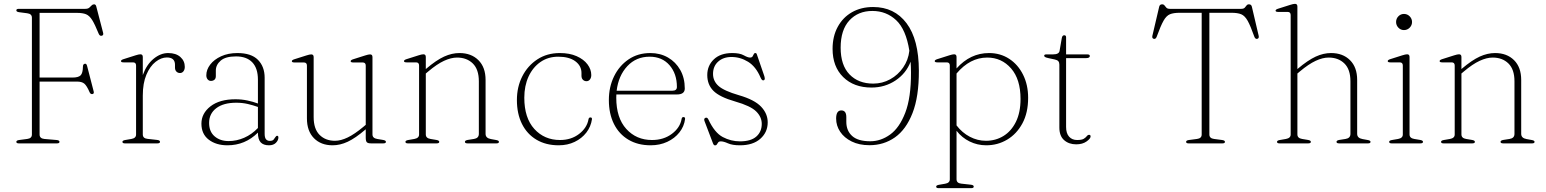

<svg xmlns="http://www.w3.org/2000/svg" viewBox="-20 -746 8045 999"><path d="M423.5 -700Q437.5 -700 444.5 -706Q451.5 -712 456.8 -717.8Q462 -723.5 469.5 -723.5Q478.5 -723.5 481 -712L516.5 -575.5Q520 -562.5 509.5 -560Q499 -557.5 493.5 -570.5Q474 -618.5 459.8 -641.5Q445.5 -664.5 427.8 -671.8Q410 -679 380.5 -679H186V-342.5H357.5Q388 -342.5 399.5 -354Q411 -365.5 411.5 -399Q411.5 -411.5 420 -414Q429.5 -417 433 -403.5L467.5 -270Q470.5 -258.5 461 -256.5Q451.5 -255 446.5 -265.5Q431.5 -300.5 418.5 -311Q405.5 -321.5 381 -321.5H186V-46Q186 -25.5 210.5 -23L275 -17.5Q289.5 -16 289.5 -8Q289.5 0 277 0H77.5Q65 0 65 -8Q65 -15.5 79.5 -17.5L121.5 -23Q146 -26 146 -46V-654Q146 -674 121.5 -677L79.5 -682.5Q65 -684.5 65 -692Q65 -700 77.5 -700Z M723 -449.5V-355.5Q742.5 -410 779 -440Q815.5 -470 855 -470Q895.5 -470 918.5 -449.5Q941.5 -429 941.5 -398Q941.5 -384 934.5 -375Q927.5 -366 916.5 -366Q905.5 -366 898 -373.5Q890.5 -381 890.5 -394.5V-409Q890.5 -447 848 -447Q818.5 -447 789.5 -424.2Q760.5 -401.5 741.8 -357.5Q723 -313.5 723 -248.5V-46.5Q723 -26 747.5 -23.5L797 -18Q812.5 -16.5 812.5 -8Q812.5 0 799 0H629.5Q617 0 617 -8Q617 -15 631.5 -17.5L663.5 -23Q688 -27 688 -46V-405Q688 -421.5 672 -421.5H623Q609.5 -421.5 609.5 -428Q609.5 -434 622 -438L685 -458Q702 -463.5 710.5 -463.5Q723 -463.5 723 -449.5Z M1028 -102.5Q1028 -156 1075.2 -192.8Q1122.5 -229.5 1205 -229.5Q1237.5 -229.5 1267 -223.2Q1296.5 -217 1322 -207.5V-331.5Q1322 -391 1292.5 -421.8Q1263 -452.5 1208 -452.5Q1153.5 -452.5 1128.2 -430.5Q1103 -408.5 1103 -379V-350Q1103 -337.5 1095.8 -331.2Q1088.5 -325 1077.5 -325Q1067 -325 1060.2 -333.2Q1053.5 -341.5 1053.5 -354Q1053.5 -383.5 1073.8 -410Q1094 -436.5 1130.5 -453.2Q1167 -470 1215.5 -470Q1287 -470 1322 -434.8Q1357 -399.5 1357 -341.5V-50Q1357 -29.5 1364.2 -21.2Q1371.5 -13 1383 -13Q1398 -13 1403.5 -19.5Q1409 -26 1412.5 -32Q1417 -39.5 1422 -39.5Q1428.5 -39.5 1428.5 -30.5Q1428.5 -16.5 1415.8 -3.2Q1403 10 1379.5 10Q1350.5 10 1336.2 -5.5Q1322 -21 1322 -56Q1255.5 10 1163.5 10Q1104.5 10 1066.2 -19.2Q1028 -48.5 1028 -102.5ZM1068 -106.5Q1068 -61 1096.8 -36.5Q1125.5 -12 1169.5 -12Q1211 -12 1250.5 -29.2Q1290 -46.5 1322 -80V-189.5Q1297 -198.5 1269 -205Q1241 -211.5 1209 -211.5Q1142.5 -211.5 1105.2 -183Q1068 -154.5 1068 -106.5Z M1577 -130V-404.5Q1577 -421 1561 -421H1512Q1498.5 -421 1498.5 -427.5Q1498.5 -433.5 1511 -437.5L1574 -457.5Q1591 -463 1599.5 -463Q1612 -463 1612 -449V-137Q1612 -75 1642.8 -44.2Q1673.5 -13.5 1723 -13.5Q1753.5 -13.5 1789.2 -30.8Q1825 -48 1870.5 -86L1883 -96.5V-404.5Q1883 -421 1867 -421H1818Q1804.5 -421 1804.5 -427.5Q1804.5 -433.5 1817 -437.5L1880 -457.5Q1897 -463 1905.5 -463Q1918 -463 1918 -449V-46.5Q1918 -27 1942.5 -23L1972.5 -18Q1988 -15.5 1988 -8Q1988 0 1974.5 0H1910.5Q1894.5 0 1888.8 -5.8Q1883 -11.5 1883 -30V-73.5L1881.5 -72Q1829 -27 1789.2 -8.5Q1749.5 10 1710.5 10Q1650 10 1613.5 -27Q1577 -64 1577 -130Z M2195.5 -449.5V-386.5L2197 -388Q2250 -433 2290.5 -451.5Q2331 -470 2370.5 -470Q2432 -470 2469.2 -433Q2506.5 -396 2506.5 -330V-49.5Q2506.5 -27.5 2534 -22.5L2561.5 -17.5Q2576 -15 2576 -8Q2576 0 2563.5 0H2412.5Q2399 0 2399 -8Q2399 -15.5 2414 -18L2446 -23Q2471.5 -27 2471.5 -49.5V-323Q2471.5 -385 2440 -415.8Q2408.5 -446.5 2358 -446.5Q2327 -446.5 2290.2 -429.5Q2253.5 -412.5 2208 -374L2195.5 -363.5V-46.5Q2195.5 -27 2220 -23L2250 -18Q2265.5 -15.5 2265.5 -8Q2265.5 0 2252 0H2102Q2089.5 0 2089.5 -8Q2089.5 -15 2104 -17.5L2136 -23Q2160.5 -27.5 2160.5 -46V-405Q2160.5 -421.5 2144.5 -421.5H2095.5Q2082 -421.5 2082 -428Q2082 -434 2094.5 -438L2157.5 -458Q2174.5 -463.5 2183 -463.5Q2195.5 -463.5 2195.5 -449.5Z M3056.5 -355.5Q3056.5 -341.5 3049.5 -332.5Q3042.5 -323.5 3031.5 -323.5Q3020.5 -323.5 3013 -331Q3005.5 -338.5 3005.5 -352V-366.5Q3005.5 -403.5 2973.5 -427.2Q2941.5 -451 2884.5 -451Q2832 -451 2792.2 -423.5Q2752.5 -396 2730.2 -347.8Q2708 -299.5 2708 -237.5Q2708 -132.5 2760.2 -75Q2812.5 -17.5 2894 -17.5Q2952 -17.5 2993 -49Q3034 -80.5 3042 -125Q3043.5 -135 3052 -135Q3061 -135 3060 -125.5Q3054.5 -87 3030.8 -56.2Q3007 -25.5 2970 -7.8Q2933 10 2887 10Q2820.5 10 2771.5 -19Q2722.5 -48 2696 -101Q2669.5 -154 2669.5 -225.5Q2669.5 -293.5 2697.5 -348.8Q2725.5 -404 2775.8 -437Q2826 -470 2893 -470Q2943.5 -470 2980.2 -453.8Q3017 -437.5 3036.8 -411.2Q3056.5 -385 3056.5 -355.5Z M3543 -285.5Q3543 -254.5 3502 -254.5H3187Q3186.5 -246 3186.5 -237.5Q3186.5 -132.5 3238.8 -75Q3291 -17.5 3372.5 -17.5Q3433 -17.5 3475.8 -49.5Q3518.5 -81.5 3526.5 -127Q3528 -137 3536 -137Q3545.5 -137 3544.5 -126.5Q3539.5 -88 3515 -57Q3490.5 -26 3451.8 -8Q3413 10 3365.5 10Q3299 10 3250 -19Q3201 -48 3174.5 -101Q3148 -154 3148 -225.5Q3148 -293.5 3175 -348.8Q3202 -404 3250.5 -437Q3299 -470 3364 -470Q3415 -470 3455.5 -446.8Q3496 -423.5 3519.5 -382Q3543 -340.5 3543 -285.5ZM3360 -451Q3290 -451 3244 -401.8Q3198 -352.5 3188.5 -274H3478.5Q3502 -274 3502 -293.5Q3502 -362.5 3463.5 -406.8Q3425 -451 3360 -451Z M3786 -449.5Q3743.5 -449.5 3716.8 -425.5Q3690 -401.5 3690 -361.5Q3690 -324 3718.8 -298.5Q3747.5 -273 3825 -250.5Q3906 -227 3940.2 -190.8Q3974.5 -154.5 3974.5 -109.5Q3974.5 -58 3936.2 -24Q3898 10 3830 10Q3790.5 10 3767.8 -0.2Q3745 -10.5 3730 -10.5Q3721 -10.5 3717 -5.2Q3713 0 3710 5.2Q3707 10.5 3700.5 10.5Q3694 10.5 3690 0.5L3646 -115Q3640.5 -129 3650.5 -133Q3660 -136.5 3665.5 -125Q3698 -55.5 3740.5 -33Q3783 -10.5 3830 -10.5Q3887 -10.5 3915.2 -35.5Q3943.5 -60.5 3943.5 -101.5Q3943.5 -137.5 3914.5 -166.2Q3885.5 -195 3805 -218Q3724.5 -241 3692.2 -273.2Q3660 -305.5 3660 -355.5Q3660 -404.5 3694.2 -437.2Q3728.5 -470 3790.5 -470Q3829 -470 3850 -458.2Q3871 -446.5 3882.5 -446.5Q3892 -446.5 3895.8 -452.5Q3899.5 -458.5 3902 -464.2Q3904.5 -470 3910.5 -470Q3916 -470 3918 -463L3955.5 -354Q3958.5 -346 3959.2 -338.2Q3960 -330.5 3953 -328Q3944.5 -325.5 3937 -343Q3913 -399.5 3872.5 -424.5Q3832 -449.5 3786 -449.5Z M4504 9.5Q4450.5 9.5 4411.5 -9.8Q4372.5 -29 4351.5 -60.5Q4330.5 -92 4330.5 -129Q4330.5 -171.5 4357.5 -171.5Q4383.5 -171.5 4383.5 -136.5V-112Q4383.5 -66 4413.8 -38.5Q4444 -11 4508 -11Q4563 -11 4611.5 -46Q4660 -81 4690.2 -159.5Q4720.5 -238 4720 -368.5Q4720 -398 4718 -425Q4695 -364.5 4639.8 -327.5Q4584.5 -290.5 4514.5 -290.5Q4422.5 -290.5 4367.2 -345Q4312 -399.5 4312 -491.5Q4312 -557 4338.8 -606.2Q4365.5 -655.5 4413 -682.5Q4460.5 -709.5 4523 -709.5Q4633.5 -709.5 4697 -625Q4760.5 -540.5 4761 -378.5Q4761.5 -243.5 4728 -157.8Q4694.5 -72 4636.5 -31.2Q4578.5 9.5 4504 9.5ZM4354 -498Q4354 -406.5 4400.2 -358.8Q4446.5 -311 4523.5 -311Q4571 -311 4611.8 -333.5Q4652.5 -356 4679.2 -394.8Q4706 -433.5 4711.5 -482Q4694 -593 4642.8 -641Q4591.5 -689 4519 -689Q4445 -689 4399.5 -639.8Q4354 -590.5 4354 -498Z M4957 -449.5V-390Q5028.5 -470 5126 -470Q5185 -470 5231 -440Q5277 -410 5303.2 -357.2Q5329.5 -304.5 5329.5 -237Q5329.5 -159.5 5299.8 -104.2Q5270 -49 5220.5 -19.5Q5171 10 5111.5 10Q5065.5 10 5025.2 -9.8Q4985 -29.5 4957 -65.5V186.5Q4957 207 4981.5 209.5L5031 215Q5046.5 216.5 5046.5 225Q5046.5 233 5033 233H4863.5Q4851 233 4851 225Q4851 218 4865.5 215.5L4897.5 210Q4922 206 4922 187V-405Q4922 -421.5 4906 -421.5H4857Q4843.5 -421.5 4843.5 -428Q4843.5 -434 4856 -438L4919 -458Q4936 -463.5 4944.5 -463.5Q4957 -463.5 4957 -449.5ZM5116.5 -446.5Q5027 -446.5 4957 -363.5V-93.5Q4986 -55.5 5026 -34.5Q5066 -13.5 5110 -13.5Q5160.5 -13.5 5201.2 -38.5Q5242 -63.5 5266 -112.2Q5290 -161 5290 -231Q5290 -333.5 5240.8 -390Q5191.5 -446.5 5116.5 -446.5Z M5468.5 -436.5 5435.5 -443.5Q5421.5 -446.5 5417.2 -449.5Q5413 -452.5 5413 -456Q5413 -463 5424 -463H5458.5Q5490 -463 5493 -481L5504.5 -547Q5507 -562.5 5517 -562.5Q5527 -562.5 5527 -552.5V-463H5637.5Q5650.5 -463 5650.5 -454.5Q5650.5 -443.5 5629.5 -443.5H5527V-85.5Q5527 -52.5 5542.5 -35Q5558 -17.5 5584.5 -17.5Q5609 -17.5 5619.5 -24.2Q5630 -31 5635 -37.8Q5640 -44.5 5647 -44.5Q5654.5 -44.5 5654.5 -36Q5654.5 -25 5633.5 -10Q5612.5 5 5579.5 5Q5541.5 5 5516.8 -16.8Q5492 -38.5 5492 -82.5V-409.5Q5492 -420.5 5487 -427Q5482 -433.5 5468.5 -436.5Z M6067 -700H6438Q6451 -700 6456.5 -706Q6462 -712 6466.2 -717.8Q6470.5 -723.5 6478.5 -723.5Q6490.5 -723.5 6493.5 -711.5L6529 -560Q6532 -546.5 6522 -544Q6511.5 -541.5 6506.5 -555Q6486.5 -611.5 6471.8 -637.8Q6457 -664 6438.2 -671.8Q6419.5 -679.5 6387 -679.5H6272.5V-46Q6272.5 -26 6297 -23L6339 -17.5Q6353.5 -15.5 6353.5 -8Q6353.5 0 6341 0H6164Q6151.5 0 6151.5 -8Q6151.5 -15.5 6166 -17.5L6208 -23Q6232.5 -26 6232.5 -46V-679.5H6118Q6086 -679.5 6067.2 -671.8Q6048.5 -664 6033.8 -637.8Q6019 -611.5 5998.5 -555Q5993.5 -541.5 5983 -544Q5973 -546.5 5976 -560L6011.5 -711.5Q6014.5 -723.5 6026.5 -723.5Q6035 -723.5 6039 -717.8Q6043 -712 6048.8 -706Q6054.5 -700 6067 -700Z M6730.5 -712V-386.5L6732 -388Q6785.5 -433 6825.8 -451.5Q6866 -470 6905.5 -470Q6967 -470 7004.2 -433Q7041.5 -396 7041.5 -330V-49.5Q7041.5 -27.5 7069 -22.5L7096.5 -17.5Q7111 -15 7111 -8Q7111 0 7098.5 0H6947.5Q6934 0 6934 -8Q6934 -15.5 6949 -18L6981 -23Q7006.5 -27 7006.5 -49.5V-323Q7006.5 -385 6975 -415.8Q6943.5 -446.5 6893 -446.5Q6862 -446.5 6825.5 -429.5Q6789 -412.5 6743 -374L6730.5 -363.5V-46.5Q6730.5 -27 6755 -23L6785 -18Q6800.5 -15.5 6800.5 -8Q6800.5 0 6787 0H6637Q6624.5 0 6624.5 -8Q6624.5 -15 6639 -17.5L6671 -23Q6695.5 -27.5 6695.5 -46V-667.5Q6695.5 -684 6679.5 -684H6630.5Q6617 -684 6617 -690.5Q6617 -696.5 6629.5 -700.5L6692.5 -720.5Q6709.5 -726 6718 -726Q6730.5 -726 6730.5 -712Z M7285 -589.5Q7268 -589.5 7256 -602Q7244 -614.5 7244 -631.5Q7244 -649 7256 -661.2Q7268 -673.5 7285 -673.5Q7302.5 -673.5 7314.8 -661Q7327 -648.5 7327 -631.5Q7327 -614.5 7314.8 -602Q7302.5 -589.5 7285 -589.5ZM7314 -449.5V-46.5Q7314 -27 7338.5 -23L7368.5 -18Q7384 -15.5 7384 -8Q7384 0 7370.5 0H7220.5Q7208 0 7208 -8Q7208 -15 7222.5 -17.5L7254.5 -23Q7279 -27.5 7279 -46V-405Q7279 -421.5 7263 -421.5H7214Q7200.5 -421.5 7200.5 -428Q7200.5 -434 7213 -438L7276 -458Q7293 -463.5 7301.5 -463.5Q7314 -463.5 7314 -449.5Z M7584 -449.5V-386.5L7585.5 -388Q7638.5 -433 7679 -451.5Q7719.5 -470 7759 -470Q7820.5 -470 7857.8 -433Q7895 -396 7895 -330V-49.5Q7895 -27.5 7922.5 -22.5L7950 -17.5Q7964.5 -15 7964.5 -8Q7964.5 0 7952 0H7801Q7787.5 0 7787.5 -8Q7787.5 -15.5 7802.5 -18L7834.5 -23Q7860 -27 7860 -49.5V-323Q7860 -385 7828.5 -415.8Q7797 -446.5 7746.5 -446.5Q7715.5 -446.5 7678.8 -429.5Q7642 -412.5 7596.5 -374L7584 -363.5V-46.5Q7584 -27 7608.5 -23L7638.5 -18Q7654 -15.5 7654 -8Q7654 0 7640.5 0H7490.5Q7478 0 7478 -8Q7478 -15 7492.5 -17.5L7524.5 -23Q7549 -27.5 7549 -46V-405Q7549 -421.5 7533 -421.5H7484Q7470.5 -421.5 7470.5 -428Q7470.5 -434 7483 -438L7546 -458Q7563 -463.5 7571.5 -463.5Q7584 -463.5 7584 -449.5Z"/></svg>

Font: Fraunces 9pt Thin
Style: Regular
Weight: 100
Version: Version 1.000;[b76b70a41]